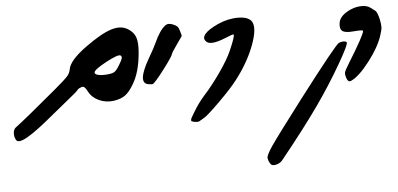

<svg xmlns="http://www.w3.org/2000/svg" viewBox="-50 -837 1954 942"><g transform="rotate(-5 926.5 -366.0)"><path d="M549 -552Q563 -575 565 -583.5Q567 -592 561 -597Q551 -606 488.5 -572.5Q426 -539 426 -525Q426 -516 444.5 -512Q463 -508 491 -511Q514 -513 524.5 -520.5Q535 -528 549 -552ZM13 -230Q4 -246 5.5 -264.5Q7 -283 18 -291Q68 -328 224 -459Q274 -501 288.5 -517Q303 -533 306 -552Q313 -595 397 -656Q476 -713 525.5 -728.5Q575 -744 609 -722Q636 -705 645 -679.5Q654 -654 650 -605Q642 -508 607 -451Q586 -415 564.5 -399.5Q543 -384 507 -379Q469 -374 435 -389.5Q401 -405 385 -436Q376 -453 369.5 -458Q363 -463 354 -459Q339 -454 335 -447Q330 -440 306 -421Q266 -389 202 -336Q116 -264 69.5 -237.5Q23 -211 13 -230Z M687 -445Q628 -451 697 -571Q725 -619 736 -643Q763 -703 790 -724Q805 -737 829 -727Q844 -721 850.5 -714.5Q857 -708 861 -693Q869 -668 867 -666L863 -660Q859 -655 852.5 -645Q846 -635 840 -627Q815 -592 813 -585Q810 -571 763 -509.5Q716 -448 705 -444Q703 -443 687 -445Z M891 -242Q883 -244 880 -245.5Q877 -247 877.5 -252.5Q878 -258 882.5 -265.5Q887 -273 897 -290Q921 -331 953 -367Q995 -413 1037.5 -474.5Q1080 -536 1096 -574Q1129 -649 1121 -652Q1118 -654 1077 -637Q1007 -609 986 -628Q967 -645 984.5 -666.5Q1002 -688 1051 -710Q1103 -733 1153 -732Q1203 -731 1218 -706Q1237 -673 1206 -590.5Q1175 -508 1113 -428Q1084 -390 1022 -328.5Q960 -267 942 -257Q922 -246 920 -244Q913 -238 891 -242Z M1760 -736Q1786 -736 1802 -724Q1805 -722 1813.5 -715.5Q1822 -709 1825 -707Q1834 -700 1843 -663Q1848 -638 1847.5 -624.5Q1847 -611 1838 -584Q1820 -528 1768 -460.5Q1716 -393 1676 -375Q1662 -369 1655 -388Q1648 -408 1650 -418Q1652 -428 1672 -460Q1756 -596 1756 -614Q1756 -620 1710 -616Q1669 -612 1654.5 -623Q1640 -634 1645 -664Q1650 -693 1686 -714.5Q1722 -736 1760 -736ZM1656 -571Q1666 -571 1671 -566Q1678 -558 1620.5 -459Q1563 -360 1498 -268Q1424 -163 1306 -17Q1295 -3 1276 2Q1257 7 1249 -1Q1238 -14 1235 -33Q1233 -47 1265 -93.5Q1297 -140 1424 -307Q1616 -558 1633 -566Q1645 -571 1656 -571Z"/></g></svg>

Font: Lilach
Style: Regular
Weight: 400
Version: Version 1.0